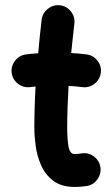

<svg xmlns="http://www.w3.org/2000/svg" viewBox="-20 -679 438 756"><path d="M377 -392.1Q373.5 -365.7 352.1 -349.1Q330.6 -332.5 304.2 -335.9Q278.8 -339.4 250 -340.8Q247.6 -299.3 246.1 -257.3Q244.6 -215.3 244.6 -173.3Q244.6 -134.8 249.5 -103.5Q254.4 -72.3 274.9 -72.3Q284.2 -72.3 299.8 -74.7Q325.7 -79.6 347.9 -64.2Q370.1 -48.8 375 -22.9Q379.9 2.9 364.5 25.6Q349.1 48.3 323.2 53.2Q310.1 55.2 298.1 56.2Q286.1 57.1 274.9 57.1Q221.7 57.1 189.7 32.7Q157.7 8.3 141.6 -28.8Q125.5 -65.9 120.4 -105Q115.2 -144 115.2 -173.3Q115.2 -215.3 116.5 -256.6Q117.7 -297.9 120.1 -338.4Q108.9 -337.4 98.1 -335.9Q71.8 -333 50.5 -349.6Q29.3 -366.2 25.9 -392.6Q22.9 -418.9 39.6 -440.2Q56.2 -461.4 82.5 -464.8Q105.5 -467.8 130.4 -469.2Q133.3 -502.4 136.7 -535.6Q140.1 -568.8 144 -601.6Q147.5 -627.9 168.7 -644.5Q189.9 -661.1 216.3 -658.2Q242.7 -654.8 259.3 -633.8Q275.9 -612.8 272.9 -586.4Q269.5 -557.1 266.4 -528.1Q263.2 -499 260.3 -470.2Q292 -468.3 320.8 -464.8Q347.2 -461.4 363.8 -439.9Q380.4 -418.5 377 -392.1Z"/></svg>

Font: Mikhak-FD Bold
Style: Regular
Weight: 700
Designer: Amin Abedi
Version: Version 3.3